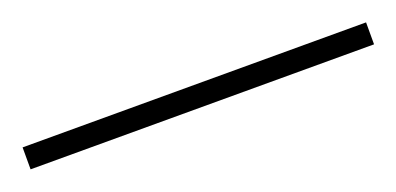

<svg xmlns="http://www.w3.org/2000/svg" viewBox="-18 -95 448 217"><g transform="rotate(-20 206.5 13.0)"><path d="M412.6 0V26.4H-0.5V0Z"/></g></svg>

Font: Mardoto Thin
Style: Regular
Weight: 250
Designer: Christian Robertson, Vahan Hovhannisyan
Foundry: Google
Version: Version 1.000